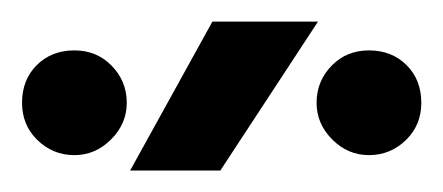

<svg xmlns="http://www.w3.org/2000/svg" viewBox="-41 -762 406 176"><path d="M78.3 -605.7H161L250.5 -742.2H153.7ZM27.2 -715.8Q6.2 -715.8 -7.3 -702.3Q-20.8 -688.8 -20.8 -667.8Q-20.8 -647.7 -7.3 -634.2Q7 -619.8 27.2 -619.8Q46.5 -619.8 60.8 -634.2Q75.2 -648.5 75.2 -667.8Q75.2 -688 60.8 -702.3Q47.3 -715.8 27.2 -715.8ZM297.2 -715.8Q277 -715.8 263.5 -702.3Q249.2 -688 249.2 -667.8Q249.2 -648.5 263.5 -634.2Q277.8 -619.8 297.2 -619.8Q317.3 -619.8 331.7 -634.2Q345.2 -647.7 345.2 -667.8Q345.2 -688.8 331.7 -702.3Q318.2 -715.8 297.2 -715.8Z"/></svg>

Font: Unageo Variable
Style: Regular
Weight: 300
Designer: Richard Sepsi
Foundry: Richard Sepsi
Version: Version 2.200